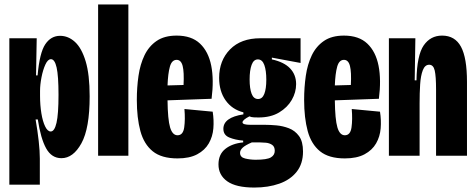

<svg xmlns="http://www.w3.org/2000/svg" viewBox="-20 -700 2139 863"><path d="M22 130V-267V-528H145L142 -361H149Q158 -463 183.5 -501Q209 -539 250 -539Q287 -539 317 -511.5Q347 -484 365 -424.5Q383 -365 383 -267Q383 -123 346 -56Q309 11 256 11Q212 11 187.5 -33Q163 -77 150 -163H140Q149 -111 154 -66Q159 -21 159 13V130ZM208 -109Q225 -109 234 -148Q243 -187 243 -274Q243 -359 234.5 -396.5Q226 -434 209 -434Q195 -434 184 -410Q173 -386 166.5 -352.5Q160 -319 160 -291V-269Q160 -227 166 -190.5Q172 -154 183 -131.5Q194 -109 208 -109Z M421 0V-680H557V0Z M778 12Q706 12 666.5 -20Q627 -52 611 -111Q595 -170 595 -251Q595 -307 602.5 -359Q610 -411 629.5 -451.5Q649 -492 684 -516Q719 -540 774 -540Q841 -540 879 -504Q917 -468 929.5 -404.5Q942 -341 931 -256L733 -249Q734 -163 744.5 -127.5Q755 -92 778 -92Q803 -92 808 -127.5Q813 -163 809 -210L936 -198Q942 -160 939 -123Q936 -86 918.5 -55.5Q901 -25 866.5 -6.5Q832 12 778 12ZM774 -431Q752 -431 743.5 -400Q735 -369 733 -316L805 -318Q808 -376 801 -403.5Q794 -431 774 -431Z M1123 143Q1041 143 1001.5 115Q962 87 962 39Q962 -6 992.5 -30.5Q1023 -55 1073 -60V-68Q1037 -71 1010.5 -82Q984 -93 984 -121Q984 -172 1074 -186V-195Q1023 -208 994 -249Q965 -290 965 -350Q965 -428 1014 -478Q1063 -528 1150 -528H1331V-417L1202 -441V-433Q1257 -421 1284 -392.5Q1311 -364 1311 -322Q1311 -285 1291.5 -251Q1272 -217 1234.5 -194.5Q1197 -172 1142 -172Q1134 -172 1121.5 -172.5Q1109 -173 1101 -177Q1070 -161 1070 -150Q1070 -139 1106 -139H1172Q1193 -139 1222 -136.5Q1251 -134 1278.5 -123.5Q1306 -113 1324 -88.5Q1342 -64 1342 -19Q1342 36 1313.5 72Q1285 108 1235.5 125.5Q1186 143 1123 143ZM1140 -255Q1159 -255 1168 -278Q1177 -301 1177 -342Q1177 -383 1168 -408Q1159 -433 1139 -433Q1120 -433 1111 -408.5Q1102 -384 1102 -343Q1102 -302 1111 -278.5Q1120 -255 1140 -255ZM1129 18Q1180 18 1197.5 7.5Q1215 -3 1215 -22Q1215 -41 1203 -49Q1191 -57 1175 -58.5Q1159 -60 1147 -60H1112Q1082 -47 1070.5 -36Q1059 -25 1059 -13Q1059 7 1082 12.5Q1105 18 1129 18Z M1530 12Q1458 12 1418.5 -20Q1379 -52 1363 -111Q1347 -170 1347 -251Q1347 -307 1354.5 -359Q1362 -411 1381.5 -451.5Q1401 -492 1436 -516Q1471 -540 1526 -540Q1593 -540 1631 -504Q1669 -468 1681.5 -404.5Q1694 -341 1683 -256L1485 -249Q1486 -163 1496.5 -127.5Q1507 -92 1530 -92Q1555 -92 1560 -127.5Q1565 -163 1561 -210L1688 -198Q1694 -160 1691 -123Q1688 -86 1670.5 -55.5Q1653 -25 1618.5 -6.5Q1584 12 1530 12ZM1526 -431Q1504 -431 1495.5 -400Q1487 -369 1485 -316L1557 -318Q1560 -376 1553 -403.5Q1546 -431 1526 -431Z M1728 0V-313V-528H1847L1844 -339H1852Q1854 -452 1884.5 -496Q1915 -540 1967 -540Q2025 -540 2052 -490Q2079 -440 2079 -332V0H1940V-298Q1940 -357 1934 -383Q1928 -409 1909 -409Q1890 -409 1880.5 -384.5Q1871 -360 1868.5 -321Q1866 -282 1866 -236V0Z"/></svg>

Font: Bricolage Grotesque 96pt Condensed Bricolage Grotesque 48pt Condensed Regular
Style: Bold
Weight: 700
Width: 3
Designer: Mathieu Triay
Foundry: Atelier Triay
Version: Version 1.001; ttfautohint (v1.8.4.7-5d5b);gftools[0.9.33.de